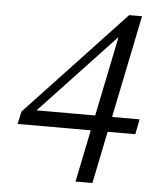

<svg xmlns="http://www.w3.org/2000/svg" viewBox="-50 -698 610 759"><g transform="rotate(5 255.0 -318.0)"><path d="M497 -188 509 -248H88L86 -233L422 -591H403L278 19H345L483 -655H432L41 -238L30 -188H497Z"/></g></svg>

Font: Source Serif Variable
Style: Italic
Weight: 389
Italic angle: -12°
Designer: Frank Grießhammer
Foundry: Adobe Systems Incorporated
Version: Version 3.001;hotconv 1.0.111;makeotfexe 2.5.65597